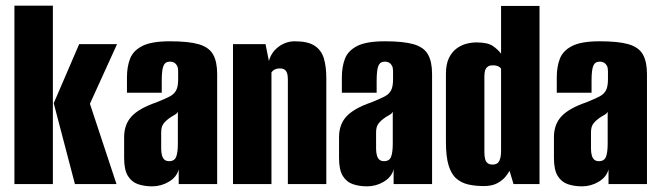

<svg xmlns="http://www.w3.org/2000/svg" viewBox="-20 -651 2333 679"><path d="M245 0 170 -286 260 -495H394L298 -284L392 0ZM31 0V-631H167V0Z M518 8Q491 8 468.5 0.5Q446 -7 432.5 -28.5Q419 -50 419 -92V-166Q419 -211 445.5 -239.5Q472 -268 533 -289Q563 -301 579.5 -309.5Q596 -318 603 -331.5Q610 -345 610 -370V-400Q610 -411 606.5 -418Q603 -425 596.5 -429Q590 -433 581 -433Q564 -433 558 -418Q552 -403 552 -365V-323H429V-378Q429 -415 440 -443.5Q451 -472 483.5 -488.5Q516 -505 581 -505Q647 -505 683 -494.5Q719 -484 733.5 -458.5Q748 -433 748 -389V0H612V-52Q605 -25 577.5 -8.5Q550 8 518 8ZM578 -81Q597 -81 603 -96.5Q609 -112 609 -143V-256Q606 -249 595.5 -243.5Q585 -238 576 -231Q563 -221 556.5 -211Q550 -201 550 -182V-126Q550 -111 553 -101Q556 -91 562 -86Q568 -81 578 -81Z M804 0V-495H919L931 -435Q939 -466 965 -485.5Q991 -505 1023 -505Q1069 -505 1093 -489Q1117 -473 1125.5 -444Q1134 -415 1134 -374V0H998V-367Q998 -377 997 -384.5Q996 -392 993 -397.5Q990 -403 984.5 -406Q979 -409 969 -409Q962 -409 956 -407Q950 -405 946 -401.5Q942 -398 940 -395V0Z M1278 8Q1251 8 1228.5 0.5Q1206 -7 1192.5 -28.5Q1179 -50 1179 -92V-166Q1179 -211 1205.5 -239.5Q1232 -268 1293 -289Q1323 -301 1339.5 -309.5Q1356 -318 1363 -331.5Q1370 -345 1370 -370V-400Q1370 -411 1366.5 -418Q1363 -425 1356.5 -429Q1350 -433 1341 -433Q1324 -433 1318 -418Q1312 -403 1312 -365V-323H1189V-378Q1189 -415 1200 -443.5Q1211 -472 1243.5 -488.5Q1276 -505 1341 -505Q1407 -505 1443 -494.5Q1479 -484 1493.5 -458.5Q1508 -433 1508 -389V0H1372V-52Q1365 -25 1337.5 -8.5Q1310 8 1278 8ZM1338 -81Q1357 -81 1363 -96.5Q1369 -112 1369 -143V-256Q1366 -249 1355.5 -243.5Q1345 -238 1336 -231Q1323 -221 1316.5 -211Q1310 -201 1310 -182V-126Q1310 -111 1313 -101Q1316 -91 1322 -86Q1328 -81 1338 -81Z M1691 7Q1661 7 1636.5 1.5Q1612 -4 1594 -19.5Q1576 -35 1566.5 -66Q1557 -97 1557 -150V-389Q1557 -424 1567.5 -445.5Q1578 -467 1594 -479Q1610 -491 1628.5 -496Q1647 -501 1665 -501Q1705 -501 1723.5 -488Q1742 -475 1752 -461V-630H1888V0H1796L1782 -47Q1778 -39 1767.5 -26Q1757 -13 1738.5 -3Q1720 7 1691 7ZM1722 -69Q1731 -69 1737 -72.5Q1743 -76 1746 -82.5Q1749 -89 1750.5 -97.5Q1752 -106 1752 -118V-408Q1751 -410 1747.5 -413Q1744 -416 1738 -418Q1732 -420 1723 -420Q1713 -420 1707.5 -417Q1702 -414 1698.5 -408.5Q1695 -403 1694 -395Q1693 -387 1693 -376V-113Q1693 -99 1695.5 -89Q1698 -79 1704.5 -74Q1711 -69 1722 -69Z M2038 8Q2011 8 1988.5 0.5Q1966 -7 1952.5 -28.5Q1939 -50 1939 -92V-166Q1939 -211 1965.5 -239.5Q1992 -268 2053 -289Q2083 -301 2099.5 -309.5Q2116 -318 2123 -331.5Q2130 -345 2130 -370V-400Q2130 -411 2126.5 -418Q2123 -425 2116.5 -429Q2110 -433 2101 -433Q2084 -433 2078 -418Q2072 -403 2072 -365V-323H1949V-378Q1949 -415 1960 -443.5Q1971 -472 2003.5 -488.5Q2036 -505 2101 -505Q2167 -505 2203 -494.5Q2239 -484 2253.5 -458.5Q2268 -433 2268 -389V0H2132V-52Q2125 -25 2097.5 -8.5Q2070 8 2038 8ZM2098 -81Q2117 -81 2123 -96.5Q2129 -112 2129 -143V-256Q2126 -249 2115.5 -243.5Q2105 -238 2096 -231Q2083 -221 2076.5 -211Q2070 -201 2070 -182V-126Q2070 -111 2073 -101Q2076 -91 2082 -86Q2088 -81 2098 -81Z"/></svg>

Font: Alumni Sans Thin ExtraBold
Style: Regular
Weight: 800
Version: Version 1.018